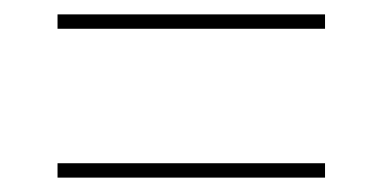

<svg xmlns="http://www.w3.org/2000/svg" viewBox="-20 -491 532 267"><path d="M60 -451V-471H432V-451ZM60 -244V-264H432V-244Z"/></svg>

Font: Noto Serif Display SemiCondensed Extra
Style: Regular
Weight: 800
Width: 4
Designer: Monotype Design Team
Foundry: Monotype Imaging Inc.
Version: Version 1.900